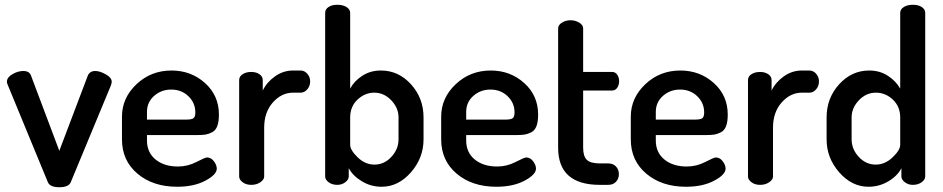

<svg xmlns="http://www.w3.org/2000/svg" viewBox="-20 -776 3960 806"><path d="M9 -433Q9 -451 32 -464.5Q55 -478 78 -478Q103 -478 110 -459L229 -143L348 -457Q356 -478 380 -478Q399 -478 424 -464Q449 -450 449 -433Q449 -426 445 -416L277 -11Q268 10 229 10Q190 10 181 -11L14 -416Q9 -426 9 -433Z M492 -191V-286Q492 -365 553 -422.5Q614 -480 700 -480Q782 -480 840.5 -427.5Q899 -375 899 -295Q899 -265 892 -246.5Q885 -228 870 -220.5Q855 -213 842 -211Q829 -209 808 -209H597V-186Q597 -136 633 -106.5Q669 -77 727 -77Q768 -77 804.5 -96Q841 -115 849 -115Q866 -115 878 -99Q890 -83 890 -68Q890 -43 842 -17.5Q794 8 724 8Q622 8 557 -47Q492 -102 492 -191ZM597 -274H763Q785 -274 792.5 -280Q800 -286 800 -304Q800 -344 771 -372Q742 -400 699 -400Q657 -400 627 -373.5Q597 -347 597 -306Z M984 -35V-440Q984 -455 998.5 -464.5Q1013 -474 1035 -474Q1055 -474 1069 -464.5Q1083 -455 1083 -440V-396Q1100 -431 1134.5 -455.5Q1169 -480 1210 -480H1242Q1258 -480 1270 -466.5Q1282 -453 1282 -434Q1282 -415 1270 -401Q1258 -387 1242 -387H1210Q1162 -387 1125.5 -346Q1089 -305 1089 -240V-35Q1089 -22 1073 -11Q1057 0 1035 0Q1013 0 998.5 -11Q984 -22 984 -35Z M1345 -35V-722Q1345 -737 1359 -746.5Q1373 -756 1396 -756Q1419 -756 1434.5 -746.5Q1450 -737 1450 -722V-404Q1467 -436 1501 -458Q1535 -480 1579 -480Q1653 -480 1705.5 -422Q1758 -364 1758 -283V-191Q1758 -113 1705 -52.5Q1652 8 1582 8Q1537 8 1499 -15Q1461 -38 1444 -70V-35Q1444 -22 1429.5 -11Q1415 0 1396 0Q1374 0 1359.5 -11Q1345 -22 1345 -35ZM1450 -168Q1450 -146 1481.5 -115.5Q1513 -85 1552 -85Q1593 -85 1623 -117.5Q1653 -150 1653 -191V-283Q1653 -323 1622.5 -355Q1592 -387 1551 -387Q1512 -387 1481 -358Q1450 -329 1450 -283Z M1832 -191V-286Q1832 -365 1893 -422.5Q1954 -480 2040 -480Q2122 -480 2180.5 -427.5Q2239 -375 2239 -295Q2239 -265 2232 -246.5Q2225 -228 2210 -220.5Q2195 -213 2182 -211Q2169 -209 2148 -209H1937V-186Q1937 -136 1973 -106.5Q2009 -77 2067 -77Q2108 -77 2144.5 -96Q2181 -115 2189 -115Q2206 -115 2218 -99Q2230 -83 2230 -68Q2230 -43 2182 -17.5Q2134 8 2064 8Q1962 8 1897 -47Q1832 -102 1832 -191ZM1937 -274H2103Q2125 -274 2132.5 -280Q2140 -286 2140 -304Q2140 -344 2111 -372Q2082 -400 2039 -400Q1997 -400 1967 -373.5Q1937 -347 1937 -306Z M2323 -156V-657Q2323 -671 2339 -681Q2355 -691 2375 -691Q2395 -691 2411.5 -681Q2428 -671 2428 -657V-474H2550Q2563 -474 2571 -462.5Q2579 -451 2579 -435Q2579 -419 2571 -407.5Q2563 -396 2550 -396H2428V-156Q2428 -120 2443.5 -105Q2459 -90 2498 -90H2533Q2554 -90 2566 -77Q2578 -64 2578 -45Q2578 -26 2566 -13Q2554 0 2533 0H2498Q2323 0 2323 -156Z M2628 -191V-286Q2628 -365 2689 -422.5Q2750 -480 2836 -480Q2918 -480 2976.5 -427.5Q3035 -375 3035 -295Q3035 -265 3028 -246.5Q3021 -228 3006 -220.5Q2991 -213 2978 -211Q2965 -209 2944 -209H2733V-186Q2733 -136 2769 -106.5Q2805 -77 2863 -77Q2904 -77 2940.5 -96Q2977 -115 2985 -115Q3002 -115 3014 -99Q3026 -83 3026 -68Q3026 -43 2978 -17.5Q2930 8 2860 8Q2758 8 2693 -47Q2628 -102 2628 -191ZM2733 -274H2899Q2921 -274 2928.5 -280Q2936 -286 2936 -304Q2936 -344 2907 -372Q2878 -400 2835 -400Q2793 -400 2763 -373.5Q2733 -347 2733 -306Z M3120 -35V-440Q3120 -455 3134.5 -464.5Q3149 -474 3171 -474Q3191 -474 3205 -464.5Q3219 -455 3219 -440V-396Q3236 -431 3270.5 -455.5Q3305 -480 3346 -480H3378Q3394 -480 3406 -466.5Q3418 -453 3418 -434Q3418 -415 3406 -401Q3394 -387 3378 -387H3346Q3298 -387 3261.5 -346Q3225 -305 3225 -240V-35Q3225 -22 3209 -11Q3193 0 3171 0Q3149 0 3134.5 -11Q3120 -22 3120 -35Z M3450 -191V-283Q3450 -364 3502.5 -422Q3555 -480 3629 -480Q3673 -480 3707 -458Q3741 -436 3759 -404V-722Q3759 -737 3774 -746.5Q3789 -756 3812 -756Q3835 -756 3849.5 -746.5Q3864 -737 3864 -722V-35Q3864 -22 3849 -11Q3834 0 3812 0Q3793 0 3778.5 -11Q3764 -22 3764 -35V-70Q3748 -38 3709.5 -15Q3671 8 3626 8Q3556 8 3503 -52.5Q3450 -113 3450 -191ZM3555 -191Q3555 -150 3585 -117.5Q3615 -85 3656 -85Q3695 -85 3727 -115.5Q3759 -146 3759 -168V-283Q3759 -329 3728 -358Q3697 -387 3657 -387Q3616 -387 3585.5 -355Q3555 -323 3555 -283Z"/></svg>

Font: TerminalDosisSemiBold
Style: Bold
Weight: 600
Designer: EdgarTolentino, PabloImpallari, IginoMarini
Foundry: EdgarTolentino, PabloImpallari, IginoMarini
Version: Version 1.006